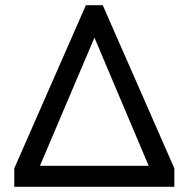

<svg xmlns="http://www.w3.org/2000/svg" viewBox="-20 -720 727 740"><path d="M35 -71 311 -700H376L652 -71V0H35ZM553 -81 344 -575 134 -81Z"/></svg>

Font: K2D
Style: Regular
Weight: 400
Version: Version 1.000; ttfautohint (v1.6)